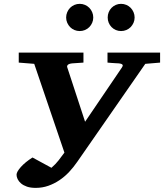

<svg xmlns="http://www.w3.org/2000/svg" viewBox="-20 -938 833 975"><path d="M717.8 -613.8 373 -117.2Q354 -89.4 331.1 -64.9Q308.1 -40.5 281.5 -22.7Q254.9 -4.9 224.9 5.6Q194.8 16.1 161.1 16.1Q135.3 16.1 116.9 9.8Q98.6 3.4 86.9 -6.6Q75.2 -16.6 69.6 -28.3Q64 -40 64 -50.8Q64 -58.1 69.8 -68.4Q75.7 -78.6 86.2 -90.3Q96.7 -102.1 111.6 -114.3Q126.5 -126.5 145 -138.2L241.2 -85.9Q262.7 -104.5 277.8 -124Q293 -143.6 307.1 -163.1L153.8 -613.8L75.2 -620.1V-670.9H403.8V-620.1L346.2 -616.2Q329.6 -614.3 324.2 -608.4Q318.8 -602.5 321.8 -595.2L412.1 -319.8L599.1 -595.2Q601.6 -599.1 602.8 -602.5Q604 -606 602.5 -608.6Q601.1 -611.3 596.4 -613.3Q591.8 -615.2 583 -616.2Q573.7 -616.2 564.5 -617.2Q556.2 -617.7 546.1 -618.4Q536.1 -619.1 525.9 -620.1V-670.9H793V-620.1ZM453.6 -849.1Q453.6 -835 448.2 -822.5Q442.9 -810.1 433.6 -800.5Q424.3 -791 411.6 -785.6Q398.9 -780.3 384.8 -780.3Q370.6 -780.3 357.9 -785.6Q345.2 -791 335.9 -800.5Q326.7 -810.1 321.3 -822.5Q315.9 -835 315.9 -849.1Q315.9 -863.3 321.3 -876Q326.7 -888.7 335.9 -898.2Q345.2 -907.7 357.9 -913.1Q370.6 -918.5 384.8 -918.5Q398.9 -918.5 411.6 -913.1Q424.3 -907.7 433.6 -898.2Q442.9 -888.7 448.2 -876Q453.6 -863.3 453.6 -849.1ZM663.6 -849.1Q663.6 -835 658.2 -822.5Q652.8 -810.1 643.6 -800.5Q634.3 -791 621.6 -785.6Q608.9 -780.3 594.7 -780.3Q580.6 -780.3 568.1 -785.6Q555.7 -791 546.4 -800.5Q537.1 -810.1 532 -822.5Q526.9 -835 526.9 -849.1Q526.9 -863.3 532 -876Q537.1 -888.7 546.4 -898.2Q555.7 -907.7 568.1 -913.1Q580.6 -918.5 594.7 -918.5Q608.9 -918.5 621.6 -913.1Q634.3 -907.7 643.6 -898.2Q652.8 -888.7 658.2 -876Q663.6 -863.3 663.6 -849.1Z"/></svg>

Font: Charis SIL Cyr
Style: Bold Italic
Weight: 700
Italic angle: -11°
Foundry: SIL International
Version: Version 5.000